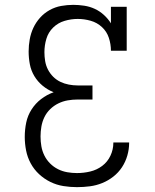

<svg xmlns="http://www.w3.org/2000/svg" viewBox="-20 -763 640 791"><path d="M297 8Q269 8 241 3.5Q213 -1 187.5 -13.5Q162 -26 141 -45.5Q120 -65 106.5 -90Q93 -115 87.5 -143Q82 -171 82 -199Q82 -229 88 -258Q94 -287 110 -312Q126 -337 149.5 -355Q173 -373 201 -383Q176 -393 155.5 -410Q135 -427 121.5 -449.5Q108 -472 103 -498Q98 -524 98 -551Q98 -576 102.5 -601Q107 -626 117.5 -648.5Q128 -671 145 -690Q162 -709 184.5 -721.5Q207 -734 232 -738.5Q257 -743 282 -743Q304 -743 327 -739.5Q350 -736 370.5 -726.5Q391 -717 408 -701.5Q425 -686 437 -667V-735H502V-554H437Q437 -581 428.5 -607Q420 -633 400 -651.5Q380 -670 353.5 -677.5Q327 -685 300 -685Q273 -685 246 -677Q219 -669 199 -649.5Q179 -630 171 -603Q163 -576 163 -548Q163 -548 163 -548Q163 -548 163 -548Q163 -530 166 -511.5Q169 -493 177.5 -476.5Q186 -460 199 -447Q212 -434 228.5 -426Q245 -418 263.5 -414.5Q282 -411 300 -411H361V-353H300Q279 -353 259 -349.5Q239 -346 220.5 -337Q202 -328 187 -313.5Q172 -299 163 -280.5Q154 -262 150.5 -241.5Q147 -221 147 -201Q147 -180 150.5 -160Q154 -140 163 -122Q172 -104 186.5 -89.5Q201 -75 219 -66Q237 -57 257 -53.5Q277 -50 297 -50Q325 -50 352 -56.5Q379 -63 401 -79.5Q423 -96 435 -121.5Q447 -147 447 -175Q447 -175 447 -175.5Q447 -176 447 -176H512Q512 -175 512 -175Q512 -175 512 -174Q512 -148 504.5 -122Q497 -96 482.5 -74Q468 -52 447 -35.5Q426 -19 401.5 -9Q377 1 350.5 4.5Q324 8 297 8Z"/></svg>

Font: Iosevka Slab Light Extended
Style: Regular
Weight: 300
Width: 7
Monospace: yes
Designer: Belleve Invis
Foundry: Belleve Invis
Version: Version 11.1.0; ttfautohint (v1.8.3)